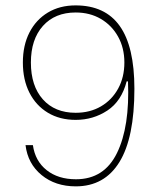

<svg xmlns="http://www.w3.org/2000/svg" viewBox="-20 -675 576 701"><path d="M256.3 -263.2Q180.2 -263.2 136.5 -312.3Q92.8 -361.3 92.8 -446.8Q92.8 -531.2 136.7 -580.3Q180.7 -629.4 256.3 -629.4Q308.1 -629.4 348.1 -606Q388.2 -582.5 411.1 -541.3Q434.1 -500 434.1 -446.8Q434.1 -393.1 411.4 -351.6Q388.7 -310.1 348.6 -286.6Q308.6 -263.2 256.3 -263.2ZM256.3 -237.3Q320.3 -237.3 372.1 -271.5Q423.8 -305.7 442.4 -377.9H447.3Q454.1 -212.4 407.2 -116.5Q360.4 -20.5 257.3 -20.5Q192.4 -20.5 150.4 -53.7Q108.4 -86.9 100.1 -145H73.2Q81.5 -77.1 131.8 -35.9Q182.1 5.4 256.8 5.4Q361.3 5.4 416 -83.3Q470.7 -171.9 470.7 -351.1Q470.7 -504.9 417.2 -580.1Q363.8 -655.3 255.9 -655.3Q198.2 -655.3 154.8 -629.2Q111.3 -603 87.4 -556.2Q63.5 -509.3 63.5 -446.8Q63.5 -383.8 87.4 -336.7Q111.3 -289.6 154.8 -263.4Q198.2 -237.3 256.3 -237.3Z"/></svg>

Font: Estedad VF
Style: Regular
Weight: 100
Designer: Amin Abedi
Version: Version 7.3